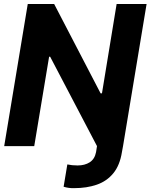

<svg xmlns="http://www.w3.org/2000/svg" viewBox="-20 -748 770 983"><path d="M476.6 0H609.9L604.5 29.3Q593.8 98.1 560.3 138.9Q526.9 179.7 475.6 197.5Q424.3 215.3 359.4 215.3Q346.7 215.8 332.3 213.9Q317.9 211.9 305.7 208L324.7 93.8Q335.4 96.2 349.1 97.7Q362.8 99.1 377 99.1Q414.1 99.1 439.5 82.8Q464.8 66.4 471.7 31.2ZM730.5 -727.5 609.9 0H476.6L236.8 -457.5H231.4L155.3 0H1.5L122.1 -727.5H257.3L495.1 -270H502L577.1 -727.5Z"/></svg>

Font: Inter Tight
Style: Bold Italic
Weight: 700
Italic angle: -9.39999°
Designer: Rasmus Andersson
Foundry: rsms
Version: Version 3.004